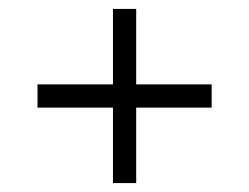

<svg xmlns="http://www.w3.org/2000/svg" viewBox="-20 -565 558 430"><path d="M64 -376H454V-324H64ZM233 -545H285V-155H233Z"/></svg>

Font: Pathway Extreme SemiCondensed ExtraLight
Style: Regular
Weight: 250
Width: 4
Version: Version 1.001;gftools[0.9.26]